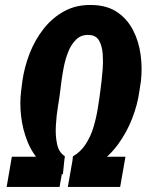

<svg xmlns="http://www.w3.org/2000/svg" viewBox="-20 -740 611 760"><path d="M377 -378.9 382.3 -421.9Q384.3 -438.5 386.5 -467.3Q388.7 -496.1 386.5 -526.6Q384.3 -557.1 372.6 -578.6Q360.8 -600.1 333.5 -601.6Q302.2 -603.5 282 -584Q261.7 -564.5 250 -534.7Q238.3 -504.9 232.4 -474.1Q226.6 -443.4 223.6 -421.4L218.3 -378.9Q215.8 -356.9 209.7 -320.8Q203.6 -284.7 201.2 -244.1Q198.7 -203.6 205.8 -170.2Q212.9 -136.7 236.3 -122.1L229 -50.3Q176.3 -62 141.8 -97.4Q107.4 -132.8 88.4 -180.7Q69.3 -228.5 63.5 -280.8Q57.6 -333 63.5 -378.4L68.8 -420.9Q76.7 -475.1 97.4 -528.6Q118.2 -582 152.8 -626.2Q187.5 -670.4 235.6 -696.3Q283.7 -722.2 345.2 -720.2Q405.3 -718.8 445.1 -691.2Q484.9 -663.6 507.3 -619.4Q529.8 -575.2 536.6 -523.2Q543.5 -471.2 538.1 -420.9L531.7 -378.9Q524.4 -325.2 502.9 -270.3Q481.4 -215.3 447.3 -168.7Q413.1 -122.1 366 -90.1Q318.8 -58.1 261.2 -49.3L268.6 -121.1Q299.3 -138.7 319.1 -169.2Q338.9 -199.7 349.9 -236.1Q360.8 -272.5 366.9 -309.8Q373 -347.2 377 -378.9ZM248.5 0 269.5 -119.6H476.6L455.6 0ZM6.3 0 26.9 -119.6H236.8L215.8 0Z"/></svg>

Font: Roboto Condensed
Style: Bold Italic
Weight: 700
Italic angle: -12°
Designer: Christian Robertson
Foundry: Google
Version: Version 3.0